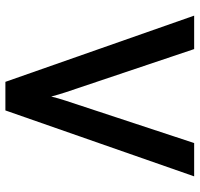

<svg xmlns="http://www.w3.org/2000/svg" viewBox="-34 -706 740 712"><g transform="rotate(-90 336.0 -350.0)"><path d="M38 0 282.5 -700H388.5L634 0H510L349.5 -477.5Q345.5 -489.5 341.5 -503.2Q337.5 -517 334 -530Q331 -517.5 327.2 -504.2Q323.5 -491 319 -477.5L161.5 0Z"/></g></svg>

Font: Overpass SemiBold
Style: Regular
Weight: 600
Designer: Delve Withrington, Dave Bailey, Thomas Jockin
Foundry: Delve Fonts LLC
Version: Version 4.000